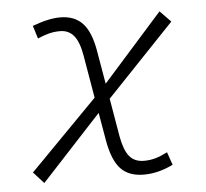

<svg xmlns="http://www.w3.org/2000/svg" viewBox="-44 -573 674 629"><g transform="rotate(-5 293.0 -258.5)"><path d="M77.1 8.8 43 -28.8 265.6 -255.4 241.7 -395.5Q233.9 -441.4 216.8 -461.9Q199.7 -482.4 171.4 -482.4Q151.9 -482.4 134.5 -477.8Q117.2 -473.1 97.7 -464.8L84.5 -507.3Q137.7 -527.3 175.8 -527.3Q222.7 -527.3 249.5 -498.8Q276.4 -470.2 287.1 -405.8L305.7 -297.9L502 -518.6L537.6 -481.9L314.5 -247.6L335.9 -122.1Q344.2 -76.2 361.1 -55.7Q377.9 -35.2 409.2 -35.2Q429.2 -35.2 447.5 -40.5Q465.8 -45.9 486.3 -56.6L501 -14.2Q452.6 9.8 404.8 9.8Q355 9.8 328.4 -18.8Q301.8 -47.4 290.5 -111.8L274.4 -204.6Z"/></g></svg>

Font: Cascadia Mono NF ExtraLight
Style: Italic
Weight: 200
Italic angle: -10°
Monospace: yes
Designer: Aaron Bell
Foundry: Saja Typeworks
Version: Version 2404.023; ttfautohint (v1.8.4)